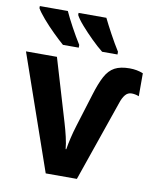

<svg xmlns="http://www.w3.org/2000/svg" viewBox="-85 -832 734 898"><g transform="rotate(10 281.5 -383.0)"><path d="M194 0 4 -546H151L240 -247Q249 -217 256.5 -185Q264 -153 266 -128H269Q273 -153 280 -183Q287 -213 297 -245L345 -400Q362 -456 380 -489.5Q398 -523 425 -537.5Q452 -552 496 -552Q531 -552 560 -540V-431Q542 -438 525 -438Q507 -438 495 -423.5Q483 -409 475 -384L342 0ZM355 -606Q331 -625 302 -653.5Q273 -682 248.5 -710Q224 -738 215 -756V-766H347Q361 -737 383.5 -695.5Q406 -654 428 -619V-606ZM169 -606Q148 -624 119 -652.5Q90 -681 65.5 -709.5Q41 -738 31 -756V-766H164Q178 -735 200 -694.5Q222 -654 244 -619V-606Z"/></g></svg>

Font: Noto Sans Mono SemiCondensed
Style: Bold
Weight: 700
Width: 4
Designer: Monotype Design Team
Foundry: Monotype Imaging Inc.
Version: Version 2.014